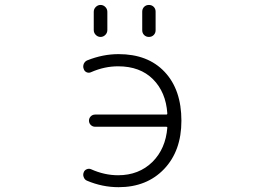

<svg xmlns="http://www.w3.org/2000/svg" viewBox="-20 -777 1040 785"><path d="M369.1 -258.8Q358.4 -258.8 351.1 -266.1Q343.8 -273.4 343.8 -283.7Q343.8 -293.9 351.1 -301.3Q358.4 -308.6 369.1 -308.6H660.2Q664.1 -308.6 664.1 -313.5Q658.2 -400.4 605.5 -453.1Q552.7 -505.9 462.9 -505.9Q407.2 -505.9 353.5 -482.4Q343.8 -477.5 334.5 -481.4Q325.2 -485.4 322.3 -495.1Q320.3 -500 320.3 -504.9Q320.3 -509.8 322.3 -515.6Q327.1 -526.4 336.9 -530.3Q400.4 -555.7 464.8 -555.7Q585 -555.7 653.3 -482.9Q721.7 -410.2 721.7 -283.2Q721.7 -160.2 650.9 -85.9Q580.1 -11.7 464.8 -11.7Q398.4 -11.7 335.9 -38.1Q326.2 -42 322.3 -52.7Q320.3 -57.6 320.3 -62.5Q320.3 -67.4 322.3 -72.3Q325.2 -81.1 334.5 -85Q343.8 -88.9 352.5 -85Q407.2 -60.5 462.9 -60.5Q547.9 -60.5 603.5 -115.2Q657.2 -168.9 664.1 -254.9Q664.1 -258.8 660.2 -258.8ZM363.3 -654.3V-728.5Q363.3 -740.2 371.6 -748.5Q379.9 -756.8 391.1 -756.8Q402.3 -756.8 410.6 -748.5Q418.9 -740.2 418.9 -728.5V-654.3Q418.9 -642.6 410.6 -634.3Q402.3 -626 391.1 -626Q379.9 -626 371.6 -634.3Q363.3 -642.6 363.3 -654.3ZM561.5 -653.3V-729.5Q561.5 -741.2 569.3 -749Q577.1 -756.8 588.9 -756.8Q600.6 -756.8 608.4 -749Q616.2 -741.2 616.2 -729.5V-653.3Q616.2 -641.6 608.4 -633.8Q600.6 -626 588.9 -626Q577.1 -626 569.3 -633.8Q561.5 -641.6 561.5 -653.3Z"/></svg>

Font: Gen Jyuu Gothic L Monospace Light
Style: Regular
Weight: 300
Designer: [Source Han Sans]
Ryoko NISHIZUKA  (kana & ideographs); Paul D. Hunt (Latin, Greek & Cyrillic); Wenlong ZHANG  (bopomofo
Version: Version 1.002.20150607